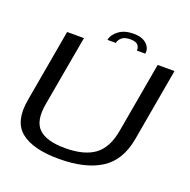

<svg xmlns="http://www.w3.org/2000/svg" viewBox="-138 -927 1058 1067"><g transform="rotate(20 391.0 -394.0)"><path d="M320.5 4Q166.5 4 95 -53.8Q23.5 -111.5 47.5 -245.5L123 -674.5H222.5L148.5 -257.5Q130 -153 175.8 -108.5Q221.5 -64 332.5 -64Q444 -64 505.2 -108.2Q566.5 -152.5 585 -257.5L658.5 -674.5H758L682.5 -245.5Q659 -111.5 567 -53.8Q475 4 320.5 4ZM475 -792Q525.5 -792 551.8 -767.2Q578 -742.5 572 -710H522Q525 -728 513 -742.2Q501 -756.5 468.5 -756.5Q433.5 -756.5 417.5 -742.2Q401.5 -728 398 -710H348.5Q354.5 -742.5 387.8 -767.2Q421 -792 475 -792Z"/></g></svg>

Font: Anybody ExtraExpanded Regular
Style: Italic
Weight: 400
Width: 8
Italic angle: -10°
Designer: Tyler Finck
Foundry: Etcetera Type Company
Version: Version 1.010; ttfautohint (v1.8.3) -l 8 -r 50 -G 200 -x 14 